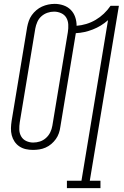

<svg xmlns="http://www.w3.org/2000/svg" viewBox="-20 -765 640 990"><path d="M325 205V167H400L537 -661Q502 -630 458.5 -613Q415 -596 371 -594L291 -110Q289 -94 283.5 -78Q278 -62 268 -48Q258 -34 244.5 -22.5Q231 -11 215 -4Q199 3 182.5 5.5Q166 8 150 8Q150 8 150 8Q150 8 150 8Q131 8 113 4Q95 0 80 -10Q65 -20 55 -35Q45 -50 40.5 -67.5Q36 -85 36.5 -104Q37 -123 40 -142L120 -625Q123 -641 128.5 -657Q134 -673 144 -687Q154 -701 167.5 -712.5Q181 -724 196.5 -731Q212 -738 228.5 -741.5Q245 -745 262 -745Q285 -745 307 -737.5Q329 -730 344.5 -714.5Q360 -699 367.5 -677.5Q375 -656 375 -632Q400 -634 425 -641.5Q450 -649 473 -662.5Q496 -676 515.5 -694.5Q535 -713 550 -735H593L443 167H498V205ZM151 -30Q169 -30 186 -35.5Q203 -41 217 -53.5Q231 -66 239 -82.5Q247 -99 250 -117L330 -600Q333 -619 332 -638.5Q331 -658 322 -673.5Q313 -689 295.5 -697Q278 -705 259 -705Q241 -705 224 -699Q207 -693 193.5 -681Q180 -669 172.5 -652Q165 -635 162 -618L82 -135Q79 -116 79.5 -97Q80 -78 89 -62Q98 -46 115 -38Q132 -30 151 -30Z"/></svg>

Font: Iosevka Slab XLtEx
Style: Italic
Weight: 200
Width: 7
Italic angle: -9°
Monospace: yes
Designer: Belleve Invis
Foundry: Belleve Invis
Version: Version 11.1.0; ttfautohint (v1.8.3)